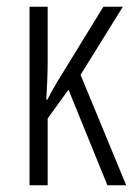

<svg xmlns="http://www.w3.org/2000/svg" viewBox="-20 -552 402 572"><path d="M346 -532H288L151 -309C140 -291 131 -274 121 -255H118C120 -292 122 -331 122 -369V-532H68V0H122V-199L184 -285L300 0H356L220 -329Z"/></svg>

Font: Noto Sans UI Condensed Light
Style: Regular
Weight: 300
Width: 3
Designer: Monotype Design Team
Foundry: Monotype Imaging Inc.
Version: Version 1.901